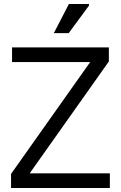

<svg xmlns="http://www.w3.org/2000/svg" viewBox="-20 -936 602 956"><path d="M35 0V-70L456 -665L469 -627H40V-700H522V-630L101 -35L87 -73H527V0ZM248 -771 323 -916H423V-908L322 -771Z"/></svg>

Font: Fustat
Style: Regular
Weight: 400
Designer: Mohamed Gaber, Khaled Hosny, Laura Garcia Mut
Foundry: Kief Type Foundry, Alif Type Foundry, Hard Type Foundry
Version: Version 1.007